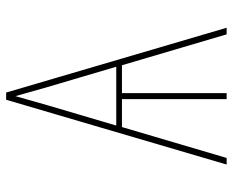

<svg xmlns="http://www.w3.org/2000/svg" viewBox="-88 -688 775 640"><g transform="rotate(-90 300.0 -367.5)"><path d="M72 0 216 -490 288 -735H312L528 0H506L403 -349H310V0H290V-349H197L94 0ZM202 -368H398L362 -490Q346 -543 330.5 -596.5Q315 -650 300 -704Q285 -650 269.5 -596.5Q254 -543 238 -490Z"/></g></svg>

Font: Iosevka SS04 Thin Extended
Style: Regular
Weight: 100
Width: 7
Monospace: yes
Designer: Belleve Invis
Foundry: Belleve Invis
Version: Version 19.0.0; ttfautohint (v1.8.4)